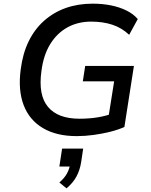

<svg xmlns="http://www.w3.org/2000/svg" viewBox="-20 -734 825 1048"><path d="M399 9Q288 9 214 -35Q140 -79 109 -160.5Q78 -242 93 -355Q104 -442 136.5 -508.5Q169 -575 221 -621Q273 -667 339.5 -690.5Q406 -714 486 -714Q540 -714 586.5 -704.5Q633 -695 670.5 -676.5Q708 -658 732 -630L685 -544Q645 -582 593.5 -599Q542 -616 478 -616Q405 -616 348 -584.5Q291 -553 254 -493Q217 -433 206 -345Q188 -215 242 -150.5Q296 -86 414 -86Q469 -86 516 -94Q563 -102 601 -117L567 -63L603 -290H432L445 -374H711L659 -41Q626 -26 582.5 -15Q539 -4 491.5 2.5Q444 9 399 9ZM343 294 304 262Q332 238 345.5 213Q359 188 363 162L380 175H304L319 77H434L423 151Q416 195 397 230Q378 265 343 294Z"/></svg>

Font: Nunito Sans 7pt SemiBold
Style: Italic
Weight: 600
Italic angle: -9°
Designer: Vernon Adams
Foundry: Vernon Adams
Version: Version 3.101;gftools[0.9.27]